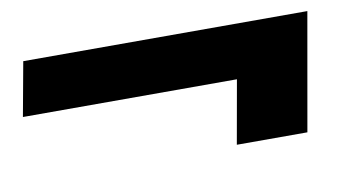

<svg xmlns="http://www.w3.org/2000/svg" viewBox="-40 -516 710 402"><g transform="rotate(-10 315.0 -315.0)"><path d="M436 -190 460 -325H5L26 -440H630L586 -190Z"/></g></svg>

Font: DM Sans 20pt Black
Style: Italic
Weight: 900
Italic angle: -10°
Version: Version 4.004;gftools[0.9.30]